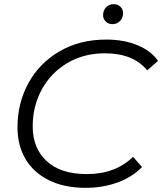

<svg xmlns="http://www.w3.org/2000/svg" viewBox="-20 -896 779 922"><path d="M64 -285Q64 -401 116.5 -497Q169 -593 266 -649.5Q363 -706 490 -706Q574 -706 639 -679.5Q704 -653 739 -604L687 -558Q620 -640 484 -640Q381 -640 302 -592.5Q223 -545 180 -465Q137 -385 137 -289Q137 -184 204.5 -122Q272 -60 397 -60Q534 -60 619 -143L662 -94Q616 -46 545 -20Q474 6 391 6Q289 6 215 -30.5Q141 -67 102.5 -132.5Q64 -198 64 -285ZM475 -823Q475 -846 489.5 -861Q504 -876 526 -876Q545 -876 558 -864Q571 -852 571 -833Q571 -810 556 -795Q541 -780 520 -780Q501 -780 488 -792.5Q475 -805 475 -823Z"/></svg>

Font: Montserrat Alternates
Style: Italic
Weight: 400
Italic angle: -11.3°
Designer: Julieta Ulanovsky
Foundry: Julieta Ulanovsky
Version: Version 7.200